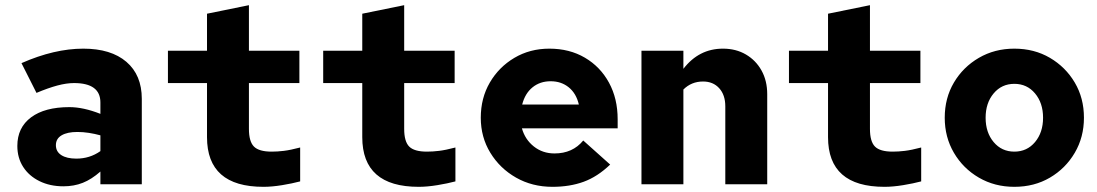

<svg xmlns="http://www.w3.org/2000/svg" viewBox="-20 -712 4240 742"><path d="M225 8Q173 8 132.5 -12Q92 -32 69.5 -67Q47 -102 47 -148Q47 -219 100 -258.5Q153 -298 248 -298Q302 -298 368 -272V-316Q368 -391 266 -391Q237 -391 201.5 -381.5Q166 -372 121 -353L63 -468Q190 -524 302 -524Q409 -524 468.5 -473Q528 -422 528 -330V0H368V-49Q334 -19 300 -5.5Q266 8 225 8ZM196 -151Q196 -126 217 -112.5Q238 -99 275 -99Q327 -99 368 -128V-189Q346 -195 323.5 -198.5Q301 -202 279 -202Q240 -202 218 -189Q196 -176 196 -151Z M998 10Q780 10 780 -182V-391H629V-516H780V-659L942 -692V-516H1137V-391H942V-214Q942 -165 961.5 -145.5Q981 -126 1030 -126Q1052 -126 1077 -129Q1102 -132 1140 -142V-11Q1110 -3 1070.5 3.5Q1031 10 998 10Z M1598 10Q1380 10 1380 -182V-391H1229V-516H1380V-659L1542 -692V-516H1737V-391H1542V-214Q1542 -165 1561.5 -145.5Q1581 -126 1630 -126Q1652 -126 1677 -129Q1702 -132 1740 -142V-11Q1710 -3 1670.5 3.5Q1631 10 1598 10Z M2115 10Q2037 10 1974.5 -25.5Q1912 -61 1875 -121.5Q1838 -182 1838 -257Q1838 -333 1873 -393Q1908 -453 1968 -488.5Q2028 -524 2103 -524Q2181 -524 2240.5 -489Q2300 -454 2333.5 -392.5Q2367 -331 2367 -251V-216H1997Q2009 -173 2043 -146Q2077 -119 2123 -119Q2193 -119 2234 -169L2338 -76Q2289 -29 2235.5 -9.5Q2182 10 2115 10ZM1998 -308H2217Q2207 -351 2178 -374.5Q2149 -398 2108 -398Q2067 -398 2038 -374.5Q2009 -351 1998 -308Z M2459 0V-516H2621V-446Q2681 -524 2774 -524Q2824 -524 2862.5 -501.5Q2901 -479 2923 -439.5Q2945 -400 2945 -348V0H2783V-301Q2783 -345 2759.5 -371Q2736 -397 2697 -397Q2652 -397 2621 -366V0Z M3398 10Q3180 10 3180 -182V-391H3029V-516H3180V-659L3342 -692V-516H3537V-391H3342V-214Q3342 -165 3361.5 -145.5Q3381 -126 3430 -126Q3452 -126 3477 -129Q3502 -132 3540 -142V-11Q3510 -3 3470.5 3.5Q3431 10 3398 10Z M3900 10Q3824 10 3763 -25.5Q3702 -61 3666.5 -121.5Q3631 -182 3631 -257Q3631 -333 3666.5 -393Q3702 -453 3763 -488.5Q3824 -524 3900 -524Q3977 -524 4037.5 -488.5Q4098 -453 4133.5 -393Q4169 -333 4169 -257Q4169 -182 4133.5 -121.5Q4098 -61 4037.5 -25.5Q3977 10 3900 10ZM3900 -126Q3949 -126 3980 -163Q4011 -200 4011 -257Q4011 -314 3980 -351Q3949 -388 3900 -388Q3851 -388 3820 -351Q3789 -314 3789 -257Q3789 -200 3820 -163Q3851 -126 3900 -126Z"/></svg>

Font: Red Hat Mono
Style: Bold
Weight: 700
Monospace: yes
Designer: Pentagram, MCKL
Foundry: Pentagram, MCKL
Version: Version 1.023; ttfautohint (v1.8.3)